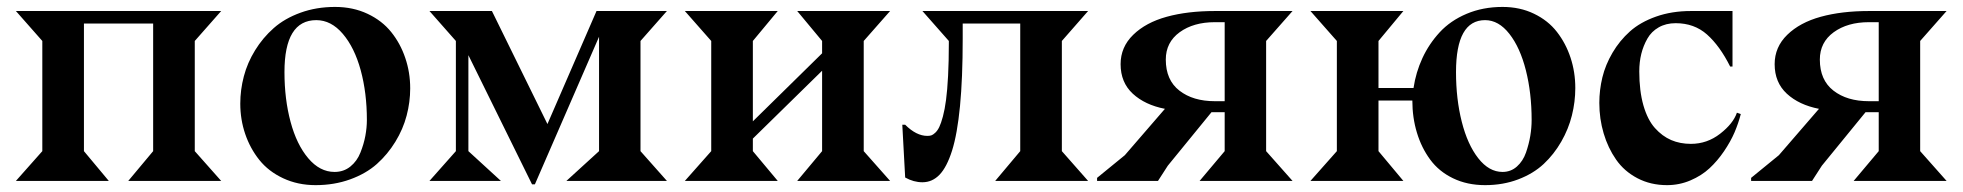

<svg xmlns="http://www.w3.org/2000/svg" viewBox="-20 -522 5663 554"><path d="M293.9 0H25.9L102.1 -85.9V-403.8L25.9 -490.2H618.2L542 -403.8V-85.9L618.2 0H350.1L421.9 -85.9V-454.1H222.2V-85.9Z M1163.6 -267.1Q1163.6 -227.5 1153.3 -188.5Q1143.1 -149.4 1120.8 -113Q1098.6 -76.7 1067.4 -48.8Q1036.1 -21 990.2 -4.4Q944.3 12.2 890.6 12.2Q839.4 12.2 797.1 -7.6Q754.9 -27.3 728.3 -60.5Q701.7 -93.8 687.5 -135.5Q673.3 -177.2 673.3 -223.1Q673.3 -262.7 683.6 -301.8Q693.8 -340.8 716.1 -377Q738.3 -413.1 769.8 -440.9Q801.3 -468.8 847.2 -485.4Q893.1 -502 946.8 -502Q998.5 -502 1040.5 -482.2Q1082.5 -462.4 1108.9 -429.4Q1135.3 -396.5 1149.4 -354.7Q1163.6 -313 1163.6 -267.1ZM892.6 -463.9Q800.8 -463.9 800.8 -314Q800.8 -235.8 818.4 -170.4Q835.9 -105 869.4 -65.4Q902.8 -25.9 945.3 -25.9Q971.7 -25.9 991 -41.5Q1010.3 -57.1 1020 -81.8Q1029.8 -106.4 1034.2 -130.1Q1038.6 -153.8 1038.6 -175.8Q1038.6 -253.9 1020.8 -319.3Q1002.9 -384.8 969.2 -424.3Q935.5 -463.9 892.6 -463.9Z M1828.1 -403.8V-85.9L1904.3 0H1614.3L1708.5 -85.9V-416L1523.4 9.8H1515.1L1331.5 -362.8V-85.9L1425.3 0H1219.2L1295.4 -85.9V-403.8L1219.2 -490.2H1399.4L1559.6 -164.1L1701.2 -490.2H1904.3Z M2224.1 0H1956.1L2032.2 -85.9V-403.8L1956.1 -490.2H2224.1L2152.3 -403.8V-171.9L2352.1 -368.2V-403.8L2280.3 -490.2H2548.3L2472.2 -403.8V-85.9L2548.3 0H2280.3L2352.1 -85.9V-317.9L2152.3 -122.1V-85.9Z M3119.6 -490.2 3043.9 -403.8V-85.9L3119.6 0H2851.6L2923.8 -85.9V-454.1H2757.8V-410.2Q2757.8 -296.4 2750 -215.8Q2742.2 -135.3 2727.1 -87.4Q2711.9 -39.6 2690.9 -17.8Q2669.9 3.9 2641.6 3.9Q2616.2 3.9 2591.8 -9.8L2583.5 -162.1H2591.8Q2624 -129.9 2655.8 -129.9Q2662.1 -129.9 2667 -131.3Q2671.9 -132.8 2678.5 -138.9Q2685.1 -145 2690.2 -155.5Q2695.3 -166 2700.7 -186Q2706.1 -206.1 2709.7 -233.6Q2713.4 -261.2 2715.6 -303.2Q2717.8 -345.2 2717.8 -397.9V-403.8L2641.6 -490.2Z M3485.4 -230H3513.7V-458H3485.4Q3423.8 -458 3383.8 -429Q3343.8 -399.9 3343.8 -350.1Q3343.8 -291 3383.1 -260.5Q3422.4 -230 3485.4 -230ZM3485.4 -490.2H3709.5L3633.3 -403.8V-85.9L3709.5 0H3441.4L3513.7 -85.9V-198.2H3475.6L3349.6 -43.9L3321.3 0H3145.5V-8.8L3225.6 -74.2L3341.3 -208Q3283.7 -219.2 3248.5 -251.7Q3213.4 -284.2 3213.4 -336.9Q3213.4 -386.2 3249.8 -421.6Q3286.1 -457 3346.4 -473.6Q3406.7 -490.2 3485.4 -490.2Z M4265.1 -463.9Q4181.2 -463.9 4181.2 -314Q4181.2 -236.3 4197.8 -170.7Q4214.4 -105 4245.4 -65.4Q4276.4 -25.9 4315.4 -25.9Q4339.4 -25.9 4356.9 -41.5Q4374.5 -57.1 4383.1 -81.8Q4391.6 -106.4 4395.5 -129.9Q4399.4 -153.3 4399.4 -175.8Q4399.4 -253.4 4382.8 -319.1Q4366.2 -384.8 4335.2 -424.3Q4304.2 -463.9 4265.1 -463.9ZM4525.4 -268.1Q4525.4 -228 4515.6 -189Q4505.9 -149.9 4484.9 -113.3Q4463.9 -76.7 4434.1 -48.8Q4404.3 -21 4360.6 -4.4Q4316.9 12.2 4265.1 12.2Q4213.4 12.2 4172.6 -7.6Q4131.8 -27.3 4106.7 -61.5Q4081.5 -95.7 4068.4 -139.2Q4055.2 -182.6 4055.2 -231.9H3957.5V-85.9L4029.3 0H3761.2L3837.4 -85.9V-403.8L3761.2 -490.2H4029.3L3957.5 -403.8V-268.1H4058.6Q4065.4 -313.5 4084.2 -354.2Q4103 -395 4134 -428.7Q4165 -462.4 4211.9 -482.2Q4258.8 -502 4315.4 -502Q4365.7 -502 4406.2 -482.4Q4446.8 -462.9 4472.4 -429.9Q4498 -397 4511.7 -355.5Q4525.4 -314 4525.4 -268.1Z M4979 -330.1H4972.2Q4942.4 -389.6 4905.5 -422.4Q4868.7 -455.1 4814.9 -455.1Q4787.1 -455.1 4766.1 -443.1Q4745.1 -431.2 4733.4 -410.6Q4721.7 -390.1 4715.8 -366.5Q4710 -342.8 4710 -315.9Q4710 -259.8 4721.9 -218Q4733.9 -176.3 4755.1 -152.6Q4776.4 -128.9 4802 -117.9Q4827.6 -106.9 4858.9 -106.9Q4905.8 -106.9 4943.4 -136.2Q4981 -165.5 4991.7 -196.8L5002.9 -192.9Q4996.1 -166.5 4984.9 -140.1Q4973.6 -113.8 4954.6 -85.7Q4935.5 -57.6 4912.6 -36.4Q4889.6 -15.1 4857.7 -1.5Q4825.7 12.2 4790 12.2Q4742.7 12.2 4704.6 -7.8Q4666.5 -27.8 4643.1 -61.5Q4619.6 -95.2 4607.2 -137.2Q4594.7 -179.2 4594.7 -225.1Q4594.7 -262.2 4603.5 -298.6Q4612.3 -335 4632.8 -369.9Q4653.3 -404.8 4683.1 -431.4Q4712.9 -458 4758.3 -474.1Q4803.7 -490.2 4858.9 -490.2H4979Z M5372.6 -230H5400.9V-458H5372.6Q5311 -458 5271 -429Q5231 -399.9 5231 -350.1Q5231 -291 5270.3 -260.5Q5309.6 -230 5372.6 -230ZM5372.6 -490.2H5596.7L5520.5 -403.8V-85.9L5596.7 0H5328.6L5400.9 -85.9V-198.2H5362.8L5236.8 -43.9L5208.5 0H5032.7V-8.8L5112.8 -74.2L5228.5 -208Q5170.9 -219.2 5135.7 -251.7Q5100.6 -284.2 5100.6 -336.9Q5100.6 -386.2 5137 -421.6Q5173.3 -457 5233.6 -473.6Q5293.9 -490.2 5372.6 -490.2Z"/></svg>

Font: Bluu Next
Style: Bold
Weight: 700
Designer: Jean-Baptiste Morizot, Igor Stepanchenko (Cyrillic)
Foundry: Igor Stepanchenko
Version: Version 1.005